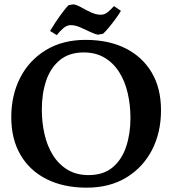

<svg xmlns="http://www.w3.org/2000/svg" viewBox="-20 -850 795 886"><path d="M32 -309Q32 -411 73.3 -491.5Q114.5 -572 191.9 -619Q269.2 -666 374.7 -666Q481.3 -666 559.2 -627Q637 -588 680 -515.5Q723 -443 723 -341Q723 -239 681.7 -158.5Q640.3 -78 563.4 -31Q486.5 16 379.7 16Q274 16 195.8 -23Q117.5 -62 74.8 -135Q32 -208 32 -309ZM173 -344.9Q173 -285 185.5 -230.5Q198 -176 224.5 -133.6Q251.1 -91.2 292 -66.6Q332.9 -42 388.7 -42Q457 -42 499.5 -77.5Q542 -113 562 -172.9Q582 -232.7 582 -305.1Q582 -365 569.5 -419.5Q557 -474 530.5 -516.4Q504 -558.8 463.1 -583.4Q422.2 -608 366.4 -608Q299 -608 256 -572.5Q213 -537 193 -477.6Q173 -418.2 173 -344.9ZM306 -734Q289 -734 273 -720.5Q257 -707 242 -688L211 -707Q219 -721 235.5 -746Q252 -771 269.5 -794Q287 -817 296 -826L319 -830Q336 -827 357 -815Q378 -803 401 -792.5Q424 -782 445 -782Q462 -782 476.5 -793.5Q491 -805 506 -822L538 -800Q531 -787 514.5 -764.5Q498 -742 481.5 -722Q465 -702 455 -694L432 -690Q416 -693 394.5 -703.5Q373 -714 350 -724Q327 -734 306 -734Z"/></svg>

Font: Buenard
Style: Regular
Weight: 400
Version: Version 2.000